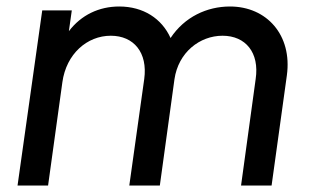

<svg xmlns="http://www.w3.org/2000/svg" viewBox="-20 -571 954 591"><path d="M34 0H128L172 -318C184 -405 248 -461 321 -461C392 -461 435 -409 424 -328L378 0H472L517 -327C529 -410 595 -461 665 -461C736 -461 779 -409 767 -328L722 0H816L863 -339C880 -463 801 -551 688 -551C617 -551 548 -519 505 -454C478 -514 421 -551 347 -551C285 -551 230 -525 192 -475L201 -539H110Z"/></svg>

Font: Mluvka Medium
Style: Italic
Weight: 500
Italic angle: -8°
Designer: Modified by Jiří Krblich, Original typeface by Gumpita Rahayu
Foundry: Gumpita Rahayu & Jiří Krblich
Version: Version 2.000;Glyphs 3.1.1 (3134)